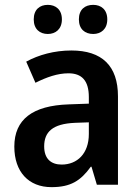

<svg xmlns="http://www.w3.org/2000/svg" viewBox="-20 -761 576 791"><path d="M119 -681C119 -641 144 -621 177 -621C209 -621 235 -641 235 -681C235 -722 209 -741 177 -741C144 -741 119 -722 119 -681ZM305 -681C305 -641 330 -621 364 -621C396 -621 422 -641 422 -681C422 -722 396 -741 364 -741C330 -741 305 -722 305 -681ZM274 -553C204 -553 139 -535 88 -507L126 -420C172 -443 217 -459 262 -459C316 -459 346 -430 346 -361V-334L263 -331C114 -326 39 -269 39 -157C39 -53 98 10 192 10C271 10 312 -16 354 -74H357L379 0H466V-364C466 -490 400 -553 274 -553ZM289 -255 346 -257V-209C346 -128 298 -83 234 -83C191 -83 162 -106 162 -158C162 -217 196 -251 289 -255Z"/></svg>

Font: Noto Sans Thai SemCond SemBd
Style: Regular
Weight: 600
Width: 4
Designer: Monotype Design Team
Foundry: Monotype Imaging Inc.
Version: Version 2.002